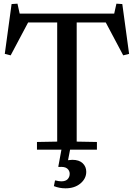

<svg xmlns="http://www.w3.org/2000/svg" viewBox="-20 -814 728 1044"><path d="M43 -792 75 -794 87 -740H601L613 -794L645 -792L682 -521L650 -513L555 -692H397V-44L507 -42V0H361L350 57Q366 55 373 55Q410 55 429.5 73.5Q449 92 449 120Q449 157 417.5 183.5Q386 210 336 210Q303 210 273 198L279 168L281 167Q301 172 313 172Q337 172 348 160Q359 148 359 131Q359 114 345.5 102.5Q332 91 299 94L297 92L314 0H181V-42L291 -44V-692H133L38 -513L6 -521Z"/></svg>

Font: Minipax
Style: Regular
Weight: 400
Designer: Raphaël Ronot, Igor Stepanchenko (Cyrillic)
Foundry: steppetype
Version: Version 1.002